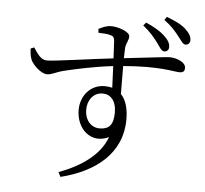

<svg xmlns="http://www.w3.org/2000/svg" viewBox="-60 -902 1120 1047"><g transform="rotate(5 500.0 -379.0)"><path d="M767 -698C786 -673 797 -650 812 -650C827 -650 838 -659 838 -676C838 -695 828 -714 803 -737C779 -759 745 -779 701 -798L687 -781C726 -750 747 -724 767 -698ZM879 -743C899 -719 910 -697 925 -697C939 -697 950 -707 950 -723C950 -742 940 -761 916 -783C891 -806 859 -820 811 -839L799 -821C839 -792 858 -769 879 -743ZM498 -201C452 -201 417 -239 417 -297C417 -348 448 -392 499 -392C542 -392 574 -359 574 -294C574 -225 548 -201 498 -201ZM507 -433C425 -433 376 -365 376 -292C376 -190 456 -112 554 -158C518 -59 418 11 296 56L309 81C502 33 640 -79 640 -262C640 -320 627 -368 598 -398L597 -551C798 -568 874 -544 906 -544C925 -544 934 -551 934 -570C934 -602 882 -621 847 -621C826 -621 762 -612 597 -594L599 -651C601 -676 616 -692 616 -715C616 -739 554 -762 513 -762C487 -762 463 -750 445 -741L447 -720C476 -719 498 -718 513 -713C529 -709 534 -703 536 -683L541 -588C423 -575 217 -544 180 -545C146 -545 127 -577 105 -610L86 -602C87 -583 89 -560 96 -543C107 -515 154 -470 187 -470C213 -470 233 -486 278 -497C339 -512 445 -535 543 -546L548 -428C536 -431 522 -433 507 -433Z"/></g></svg>

Font: Harano Aji Mincho K1
Style: Regular
Weight: 400
Foundry: Masamichi Hosoda
Version: HaranoAjiMinchoK1-Regular version 20230610;ttx 4.39.4